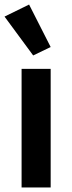

<svg xmlns="http://www.w3.org/2000/svg" viewBox="-21 -825 317 845"><path d="M125 -581 202 -618 107 -805 -1 -752ZM202 0V-522H74V0Z"/></svg>

Font: IBM Plex Thai SemiBold
Style: Regular
Weight: 600
Designer: Mike Abbink, Paul van der Laan, Pieter van Rosmalen, Ben Mitchell, Mark Frömberg
Foundry: Bold Monday
Version: Version 1.0